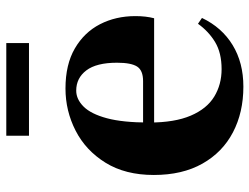

<svg xmlns="http://www.w3.org/2000/svg" viewBox="-114 -682 813 626"><g transform="rotate(-90 293.0 -369.5)"><path d="M323 17Q239 17 174 -17Q109 -51 72 -116.5Q35 -182 35 -275Q35 -368 75 -432.5Q115 -497 179.5 -530Q244 -563 317 -563Q395 -563 447.5 -532.5Q500 -502 526.5 -450.5Q553 -399 553 -335Q553 -301 546 -274H104V-310H341Q376 -310 388.5 -329.5Q401 -349 401 -395Q401 -462 376 -495Q351 -528 310 -528Q282 -528 258 -504Q234 -480 220 -428Q206 -376 206 -290Q206 -207 228.5 -154.5Q251 -102 290.5 -78Q330 -54 380 -54Q433 -54 468 -75Q503 -96 528 -131L547 -118Q516 -53 458.5 -18Q401 17 323 17ZM163 -682V-756H465V-682Z"/></g></svg>

Font: Noto Serif JP Black
Style: Regular
Weight: 900
Designer: Ryoko NISHIZUKA 西塚涼子 (kana & ideographs); Frank Grießhammer (Latin, Greek & Cyrillic); Wenlong ZHANG 张文龙 (bopomofo); San
Foundry: Adobe
Version: Version 2.003-H1;hotconv 1.1.1;makeotfexe 2.6.0